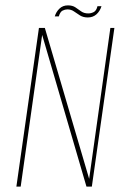

<svg xmlns="http://www.w3.org/2000/svg" viewBox="-20 -695 474 715"><path d="M41 0 125 -591H147L312 -29L391 -591H406L322 0H302L137 -565L57 0ZM307 -630Q290 -630 278 -637.5Q266 -645 255.5 -652.5Q245 -660 231 -660Q222 -660 213 -655.5Q204 -651 199 -634H184Q189 -651 201.5 -663Q214 -675 233 -675Q250 -675 261 -667.5Q272 -660 282.5 -652.5Q293 -645 309 -645Q319 -645 329 -650Q339 -655 343 -672H358Q352 -653 339 -641.5Q326 -630 307 -630Z"/></svg>

Font: Alumni Sans Pinstripe
Style: Italic
Weight: 400
Italic angle: -8°
Designer: Robert E. Leuschke
Foundry: Robert E. Leuschke
Version: Version 1.010; ttfautohint (v1.8.4.7-5d5b)